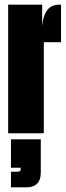

<svg xmlns="http://www.w3.org/2000/svg" viewBox="-20 -572 282 824"><path d="M168 0V-391H242V-552H235C189 -552 167 -521 161 -461V-552H15V0ZM27 148H69C69 159 68 165 54 165H27V232H94C134 232 155 210 155 170V26H27Z"/></svg>

Font: Queering Heavy
Style: Bold
Weight: 900
Designer: Adam Naccarato
Foundry: adamnac
Version: Version 2.000;hotconv 1.0.109;makeotfexe 2.5.65596